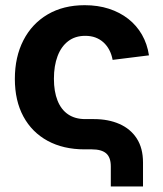

<svg xmlns="http://www.w3.org/2000/svg" viewBox="-20 -564 617 725"><path d="M398.4 140.1V64.5Q398.4 30.3 380.9 15.1Q363.3 0 327.1 0H299.8Q219.2 0 159.9 -32.2Q100.6 -64.5 68.4 -124Q36.1 -183.6 36.1 -266.1Q36.1 -349.1 68.4 -411.9Q100.6 -474.6 159.9 -509.5Q219.2 -544.4 299.8 -544.4Q349.6 -544.4 391.1 -531Q432.6 -517.6 464.4 -492.7Q496.1 -467.8 516.1 -432.9Q536.1 -397.9 542.5 -355L405.3 -337.9Q401.4 -358.9 392.6 -375.5Q383.8 -392.1 370.6 -404.1Q357.4 -416 340.3 -422.4Q323.2 -428.7 301.8 -428.7Q263.7 -428.7 237.3 -408.4Q210.9 -388.2 197.3 -351.8Q183.6 -315.4 183.6 -266.6Q183.6 -218.3 197.3 -184.1Q210.9 -149.9 237.3 -132.1Q263.7 -114.3 301.8 -114.3H334.5Q389.2 -114.3 430.9 -95.9Q472.7 -77.6 496.3 -41.3Q520 -4.9 520 49.8V140.1Z"/></svg>

Font: Inter 20pt
Style: Bold
Weight: 700
Version: Version 4.001;git-66647c0bb